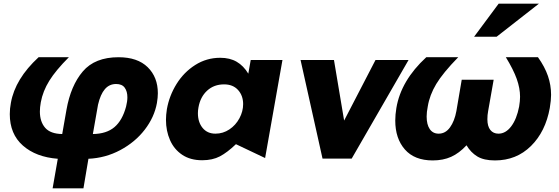

<svg xmlns="http://www.w3.org/2000/svg" viewBox="-20 -856 3028 1040"><path d="M663 -279Q670 -307 670 -329Q670 -361 655.5 -381Q641 -401 609 -401Q572 -401 548 -373Q524 -345 511 -289L483 -130Q557 -131 600 -167.5Q643 -204 663 -279ZM33 -238Q33 -268 39 -299Q62 -429 189 -546H353Q282 -475 247 -418.5Q212 -362 201 -302Q196 -274 196 -252Q196 -197 224.5 -164Q253 -131 317 -130L340 -261Q363 -392 428.5 -469Q494 -546 622 -546Q725 -546 780 -492Q835 -438 835 -351Q835 -328 830 -298Q816 -221 764 -153.5Q712 -86 631.5 -43Q551 0 459 4L432 164H265L293 4Q175 -5 104 -67.5Q33 -130 33 -238Z M1194 -399Q1242 -399 1269.5 -368.5Q1297 -338 1297 -292Q1297 -253 1277 -215.5Q1257 -178 1222.5 -155Q1188 -132 1147 -132Q1103 -132 1077.5 -163Q1052 -194 1052 -243Q1052 -258 1055 -274Q1065 -331 1102 -365Q1139 -399 1194 -399ZM1510 -531H1338L1325 -457Q1299 -500 1262 -521.5Q1225 -543 1173 -543Q1099 -543 1037.5 -504Q976 -465 936.5 -401.5Q897 -338 884 -265Q879 -233 879 -207Q879 -147 901 -97Q923 -47 967 -17.5Q1011 12 1075 12Q1131 12 1171 -9Q1211 -30 1258 -75L1416 0Z M2193 -531H2014L1844 -203L1789 -531H1608L1727 3H1885Z M2481 -424 2452 -254Q2442 -200 2417.5 -166Q2393 -132 2356 -132Q2325 -132 2308 -156.5Q2291 -181 2291 -225Q2291 -249 2297 -279Q2307 -341 2343 -401Q2379 -461 2462 -546H2289Q2152 -420 2127 -271Q2121 -235 2121 -203Q2121 -106 2173 -46.5Q2225 13 2324 13Q2380 13 2423.5 -6.5Q2467 -26 2507 -69Q2530 -30 2565.5 -8.5Q2601 13 2661 13Q2777 13 2856 -65Q2935 -143 2958 -271Q2965 -313 2965 -342Q2965 -395 2948 -444.5Q2931 -494 2894 -546H2720Q2761 -479 2779 -428.5Q2797 -378 2797 -332Q2797 -309 2792 -279Q2779 -211 2749 -171.5Q2719 -132 2680 -132Q2652 -132 2636 -152Q2620 -172 2620 -210Q2620 -233 2624 -254L2654 -424ZM2548 -657H2670L2899 -836H2681Z"/></svg>

Font: Geom ExtraBold
Style: Bold Italic
Weight: 800
Italic angle: -10°
Version: Version 1.102